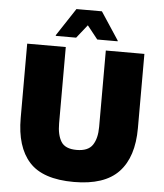

<svg xmlns="http://www.w3.org/2000/svg" viewBox="-61 -986 895 1051"><g transform="rotate(5 386.0 -460.0)"><path d="M64 -720H276V-300Q276 -237 298.5 -200.5Q321 -164 384 -164Q447 -164 471.5 -200.5Q496 -237 496 -300V-720H708V-312Q708 -153 630 -70.5Q552 12 384 12Q213 12 138.5 -70.5Q64 -153 64 -312ZM216 -776V-780L316 -932H456L556 -780V-776H444L386 -849L328 -776Z"/></g></svg>

Font: Kufam Black
Style: Regular
Weight: 900
Designer: Wael Morcos, Artur Schmal
Foundry: Original Type
Version: Version 1.301; ttfautohint (v1.8.3)